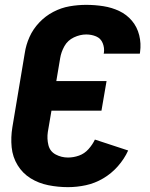

<svg xmlns="http://www.w3.org/2000/svg" viewBox="-20 -763 616 791"><path d="M260 8Q297 8 334 0Q371 -8 405 -28Q439 -48 465.5 -78Q492 -108 508 -143L371 -188Q361 -167 344.5 -148.5Q328 -130 305.5 -122Q283 -114 260 -114Q233 -114 209.5 -126.5Q186 -139 179.5 -165Q173 -191 177 -219L192 -307H398L419 -429H212L228 -524Q232 -549 245.5 -573Q259 -597 284.5 -609Q310 -621 335 -621Q357 -621 376 -613Q395 -605 403 -585.5Q411 -566 408 -545L407 -542H556L557 -548Q562 -584 553.5 -618Q545 -652 523.5 -677.5Q502 -703 471.5 -717.5Q441 -732 406 -737.5Q371 -743 335 -743Q301 -743 266.5 -737Q232 -731 199.5 -714Q167 -697 141.5 -670Q116 -643 101.5 -610.5Q87 -578 82 -544L31 -239Q24 -197 28 -156.5Q32 -116 52.5 -82.5Q73 -49 106 -28.5Q139 -8 179 0Q219 8 260 8Z"/></svg>

Font: Iosevka Sparkle Heavy
Style: Italic
Weight: 900
Italic angle: -9°
Designer: Belleve Invis
Foundry: Belleve Invis
Version: Version 4.5.0; ttfautohint (v1.8.3)